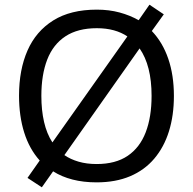

<svg xmlns="http://www.w3.org/2000/svg" viewBox="-20 -817 821 817"><path d="M720 -409Q720 -326 699 -258.5Q678 -191 636.5 -142Q595 -93 533.5 -67Q472 -41 391 -41Q335 -41 288.5 -53Q242 -65 206 -88L158 -20L97 -60L149 -134Q105 -183 83 -253Q61 -323 61 -410Q61 -520 97 -602Q133 -684 206.5 -730Q280 -776 392 -776Q444 -776 488.5 -764Q533 -752 570 -731L616 -797L677 -756L626 -685Q672 -637 696 -567Q720 -497 720 -409ZM625 -409Q625 -538 574 -611L254 -157Q280 -139 314.5 -129Q349 -119 391 -119Q472 -119 523.5 -154Q575 -189 600 -254Q625 -319 625 -409ZM156 -409Q156 -348 167.5 -298Q179 -248 203 -211L522 -662Q497 -679 464.5 -688Q432 -697 392 -697Q311 -697 258.5 -662.5Q206 -628 181 -563.5Q156 -499 156 -409Z"/></svg>

Font: Noto Sans Tamil UI
Style: Regular
Weight: 400
Designer: Jelle Bosma - Monotype Design Team
Foundry: Monotype Imaging Inc.
Version: Version 2.004